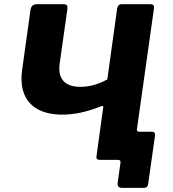

<svg xmlns="http://www.w3.org/2000/svg" viewBox="-20 -762 826 915"><path d="M563.8 133.4Q537.4 133.4 540.6 110.2L554.3 12.7Q555.7 0 542.6 0H481.5L632.4 -146.8Q631 -134.1 644.1 -134.1H704.9Q721 -134.1 718.6 -114.8L686.3 112.8Q685.3 123.5 680.1 128.5Q674.9 133.4 662.1 133.4ZM456.5 0Q437.2 0 439.6 -16.1L471.9 -249.9Q474.4 -261.7 459.4 -254.6Q408.5 -234.6 363.7 -225.1Q318.9 -215.7 276.2 -215.7Q210.5 -215.7 164 -239.2Q117.6 -262.7 96.8 -310.3Q76.1 -357.8 85.5 -429.2L125.3 -714.2Q129.2 -742 156 -742H282Q294.5 -742 298.6 -736.8Q302.7 -731.6 301 -718L264.2 -457.7Q259.3 -422.3 268.9 -398.1Q278.4 -373.8 302 -360.9Q325.5 -348.1 362.9 -348.1Q392 -348.1 423.1 -355.8Q454.1 -363.6 491.3 -383.3L538.1 -719.9Q541.9 -742 559.5 -742H697.6Q716.2 -742 713.8 -722.3L614.6 -19.3Q612.2 0 596.1 0Z"/></svg>

Font: Libre Franklin Thin
Style: Italic
Weight: 100
Italic angle: -8°
Designer: Pablo Impallari, Rodrigo Fuenzalida, Nhung Nguyen
Foundry: Impallari Type
Version: Version 3.000